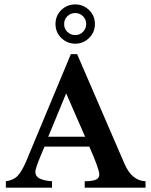

<svg xmlns="http://www.w3.org/2000/svg" viewBox="-20 -860 693 880"><path d="M647 0H368.2V-29.3Q400.9 -29.3 418 -35.9Q435.1 -42.5 435.1 -60.5Q435.1 -72.8 423.1 -106Q411.1 -139.2 389.2 -188H184.1Q181.6 -182.1 175 -166.5Q168.5 -150.9 160.6 -131.8Q152.8 -112.8 147.5 -96.4Q142.1 -80.1 142.1 -73.2Q142.1 -50.8 163.6 -41Q185.1 -31.2 218.3 -29.3V0H6.8V-29.3Q41.5 -33.7 61 -54.2Q80.6 -74.7 101.1 -123.5L304.7 -611.8H333.5L550.8 -108.9Q584 -31.7 647 -29.3ZM370.1 -233.4 283.2 -432.1 201.2 -233.4ZM415 -750Q415 -711.4 387.9 -685.5Q360.8 -659.7 325.2 -659.7Q288.6 -659.7 261.5 -685.5Q234.4 -711.4 234.4 -750Q234.4 -788.1 261 -814Q287.6 -839.8 325.2 -839.8Q360.8 -839.8 387.9 -814.2Q415 -788.6 415 -750ZM375 -750Q375 -771.5 360.1 -785.9Q345.2 -800.3 325.2 -800.3Q304.2 -800.3 289.1 -785.9Q273.9 -771.5 273.9 -750Q273.9 -727.5 289.3 -713.4Q304.7 -699.2 325.2 -699.2Q345.7 -699.2 360.4 -714.1Q375 -729 375 -750Z"/></svg>

Font: Scheherazade New SemiBold
Style: Regular
Weight: 600
Designer: SIL International
Foundry: SIL International
Version: Version 4.000